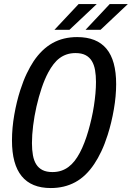

<svg xmlns="http://www.w3.org/2000/svg" viewBox="-20 -928 661 962"><path d="M374 -907.7H464.8L328.1 -778.8H252.9ZM529.8 -907.7H620.6L483.9 -778.8H408.7ZM234.4 14.2Q40 14.2 40 -224.1Q40 -286.6 51.5 -352.5Q63 -418.5 81.5 -476.1Q96.7 -523.4 113.8 -559.1Q130.9 -594.7 148.4 -621.1Q189.5 -682.1 243.2 -712.2Q296.9 -742.2 366.7 -742.2Q464.8 -742.2 513.4 -683.8Q562 -625.5 562 -506.3Q562 -477.1 559.1 -445.1Q556.2 -413.1 550.5 -380.4Q544.9 -347.7 537.1 -315.2Q529.3 -282.7 519.5 -252Q504.9 -206.1 487.8 -169.9Q470.7 -133.8 452.6 -106.9Q411.1 -44.4 356.9 -15.1Q302.7 14.2 234.4 14.2ZM242.7 -65.9Q266.6 -65.9 286.6 -72.5Q306.6 -79.1 323.2 -91.6Q339.8 -104 353.8 -121.8Q367.7 -139.6 379.9 -162.6Q392.1 -185.5 402.8 -213.4Q413.6 -241.2 422.4 -271.7Q431.2 -302.2 438.5 -334.2Q445.8 -366.2 450.7 -398.2Q455.6 -430.2 458.3 -460.4Q460.9 -490.7 460.9 -517.6Q460.9 -549.8 456.3 -576.4Q451.7 -603 440.2 -622.1Q428.7 -641.1 408.9 -651.6Q389.2 -662.1 358.4 -662.1Q334.5 -662.1 314.7 -655.5Q294.9 -648.9 278.6 -636.7Q262.2 -624.5 248.3 -606.4Q234.4 -588.4 222.2 -565.9Q203.6 -531.2 188.7 -486.8Q173.8 -442.4 162.8 -394.3Q151.9 -346.2 146 -298.6Q140.1 -251 140.1 -210.9Q140.1 -177.2 145 -150.1Q149.9 -123 161.6 -104.5Q173.3 -85.9 193.1 -75.9Q212.9 -65.9 242.7 -65.9Z"/></svg>

Font: Hack
Style: Italic
Weight: 400
Italic angle: -11°
Monospace: yes
Designer: Christopher Simpkins
Foundry: Christopher Simpkins
Version: Version 2.019; ttfautohint (v1.4.1) -l 4 -r 80 -G 350 -x 0 -